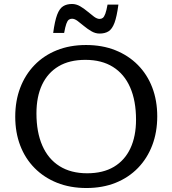

<svg xmlns="http://www.w3.org/2000/svg" viewBox="-20 -934 866 964"><path d="M412 -708Q493.5 -708 559.2 -681.8Q625 -655.5 672.2 -607.8Q719.5 -560 744.5 -494.5Q769.5 -429 769.5 -350Q769.5 -270.5 744.5 -204.8Q719.5 -139 672.8 -90.8Q626 -42.5 560.5 -16.2Q495 10 414 10Q332.5 10 266.8 -16.2Q201 -42.5 153.8 -90.2Q106.5 -138 81.5 -203.5Q56.5 -269 56.5 -348Q56.5 -427.5 81.5 -493.2Q106.5 -559 153.2 -607.2Q200 -655.5 265.5 -681.8Q331 -708 412 -708ZM417.5 -64Q497.5 -64 552 -96.5Q606.5 -129 634.8 -189.5Q663 -250 663 -333Q663 -428 633.5 -495.2Q604 -562.5 547.2 -598Q490.5 -633.5 408.5 -633.5Q328.5 -633.5 274 -601Q219.5 -568.5 191.2 -508.5Q163 -448.5 163 -364.5Q163 -270.5 192.5 -203Q222 -135.5 279 -99.8Q336 -64 417.5 -64ZM574.5 -911Q566.5 -850.5 554.8 -819.2Q543 -788 525 -776.8Q507 -765.5 480 -765.5Q459 -765.5 439.5 -776.8Q420 -788 402.2 -802.8Q384.5 -817.5 369.5 -828.8Q354.5 -840 341.5 -840Q332.5 -840 325.5 -835Q318.5 -830 313 -814.5Q307.5 -799 302 -768.5H247Q255 -828.5 266.8 -859.8Q278.5 -891 296.8 -902.5Q315 -914 341.5 -914Q362.5 -914 382 -902.8Q401.5 -891.5 419.2 -876.5Q437 -861.5 452.2 -850.2Q467.5 -839 480 -839Q489.5 -839 496.2 -844.2Q503 -849.5 508.8 -865Q514.5 -880.5 520 -911Z"/></svg>

Font: Newsreader 9pt
Style: Regular
Weight: 400
Designer: Hugues Gentile
Foundry: Production Type
Version: Version 1.003